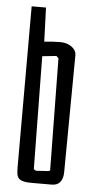

<svg xmlns="http://www.w3.org/2000/svg" viewBox="-53 -754 391 787"><g transform="rotate(5 143.0 -360.5)"><path d="M45 -56V-721H104L109 -581Q143 -585 175 -585Q203 -585 222 -571Q241 -557 241 -537L237 -56Q237 -30 225.5 -15Q214 0 190 0H107Q80 0 66.5 -5.5Q53 -11 49 -22.5Q45 -34 45 -56ZM170 -54Q176 -55 177.5 -56Q179 -57 179 -60L173 -518L164 -527L106 -521L112 -57L121 -51Z"/></g></svg>

Font: Bahianita
Style: Regular
Weight: 400
Designer: Pablo Cosgaya & Dani Raskovsky
Foundry: Pablo Cosgaya & Dani Raskovsky
Version: Version 1.008